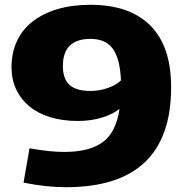

<svg xmlns="http://www.w3.org/2000/svg" viewBox="-20 -770 775 800"><path d="M357 -750Q520 -750 606.5 -663.5Q693 -577 693 -406Q693 -198 583.5 -94Q474 10 255 10Q215 10 171.5 5.5Q128 1 78 -9L103 -152Q149 -144 183 -140.5Q217 -137 248 -137Q354 -137 409 -178.5Q464 -220 478 -316Q446 -292 401.5 -279Q357 -266 304 -266Q241 -266 190 -281.5Q139 -297 103 -326.5Q67 -356 47.5 -397.5Q28 -439 28 -490Q28 -550 50.5 -598.5Q73 -647 116 -680.5Q159 -714 219.5 -732Q280 -750 357 -750ZM357 -391Q393 -391 428.5 -403Q464 -415 484 -435Q480 -526 450 -567Q420 -608 357 -608Q242 -608 242 -495Q242 -441 270 -416Q298 -391 357 -391Z"/></svg>

Font: Encode Sans Wide
Style: ExtraBold
Weight: 800
Designer: Pablo Impallari, Andres Torresi
Foundry: Pablo Impallari, Andres Torresi
Version: Version 1.000; ttfautohint (v1.00) -l 8 -r 50 -G 200 -x 14 -